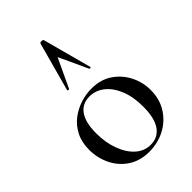

<svg xmlns="http://www.w3.org/2000/svg" viewBox="-220 -820 923 923"><g transform="rotate(-45 241.0 -358.5)"><path d="M233 13Q172 13 127.5 -16Q83 -45 59 -93.5Q35 -142 35 -198Q35 -250 54.5 -288Q74 -326 106 -350.5Q138 -375 176 -387Q214 -399 251 -399Q313 -399 357 -369Q401 -339 424.5 -292Q448 -245 448 -193Q448 -130 418 -83.5Q388 -37 339.5 -12Q291 13 233 13ZM262 -6Q311 -6 338.5 -44.5Q366 -83 366 -162Q366 -229 346 -277.5Q326 -326 292.5 -352.5Q259 -379 217 -379Q168 -379 141.5 -341.5Q115 -304 115 -231Q115 -168 134 -116.5Q153 -65 186 -35.5Q219 -6 262 -6ZM321 -476Q323 -474 317.5 -472.5Q312 -471 311 -474L243 -621L174 -474Q173 -471 167.5 -472.5Q162 -474 163 -476L231 -725Q232 -730 242 -730Q252 -730 254 -725Z"/></g></svg>

Font: Cormorant Medium
Style: Regular
Weight: 500
Designer: Christian Thalmann (Catharsis Fonts)
Foundry: Catharsis Fonts
Version: Version 4.000